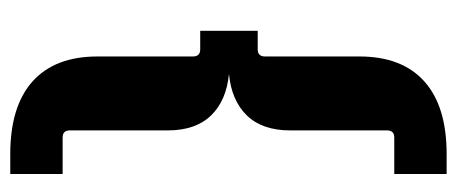

<svg xmlns="http://www.w3.org/2000/svg" viewBox="-278 -442 890 374"><g transform="rotate(-90 167.0 -255.0)"><path d="M100 -564Q100 -578 86 -578H15V-680H54Q147 -680 195.5 -636.5Q244 -593 244 -510V-324Q244 -310 258 -310H294V-198H258Q244 -198 244 -184V0Q244 83 195.5 126.5Q147 170 54 170H15V68H86Q100 68 100 54V-135Q100 -189 129 -219Q158 -249 210 -254Q158 -259 129 -289Q100 -319 100 -373Z"/></g></svg>

Font: Gemunu Libre ExtraBold
Style: Regular
Weight: 800
Designer: Puspanada Ekanayake, Sola Matas, Pathum Egodawatta, Kosala Senevirathne
Foundry: mooniak
Version: Version 1.100